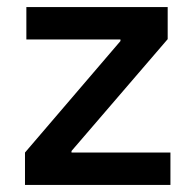

<svg xmlns="http://www.w3.org/2000/svg" viewBox="-20 -524 553 544"><path d="M50.8 -91.8 321.3 -407.7V-412.1H54.7V-503.9H455.1V-413.1L182.6 -96.2V-91.8H462.9V0H50.8Z"/></svg>

Font: Wanted Sans Medium
Style: Regular
Weight: 500
Designer: Original Design by Kil Hyung-jin and Kang Hanbin, Wanted Lab, Inc; Hangeul from Source Han Sans by Jang Soo-young and Ka
Foundry: Wanted Lab, Inc.
Version: Version 1.001